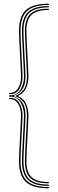

<svg xmlns="http://www.w3.org/2000/svg" viewBox="-20 -820 314 1040"><path d="M244 186.8Q166.5 186.8 132.8 155.5Q99 124.2 99 52.5Q99 39.5 100.1 13Q101.2 -13.5 102.9 -45.9Q104.5 -78.2 106.1 -109.2Q107.8 -140.2 108.9 -163Q110 -185.8 110 -192.5Q110 -235.2 91 -265.9Q72 -296.5 37 -296.5H30V-303.8H37Q72 -303.8 91 -334.4Q110 -365 110 -407.8Q110 -414.5 108.9 -437.2Q107.8 -460 106.1 -491Q104.5 -522 102.9 -554.4Q101.2 -586.8 100.1 -613.2Q99 -639.8 99 -652.8Q99 -724.5 132.8 -755.6Q166.5 -786.8 244 -786.8V-780Q170.8 -780 138.9 -750.4Q107 -720.8 107 -652.8Q107 -639.8 108.1 -613.4Q109.2 -587 110.9 -554.8Q112.5 -522.5 114.1 -491.5Q115.8 -460.5 116.9 -437.6Q118 -414.8 118 -407.8Q118 -367 106.2 -345.2Q94.5 -323.5 79.6 -314.4Q64.8 -305.2 55.5 -302V-298.2Q64.8 -295.2 79.6 -286Q94.5 -276.8 106.2 -255Q118 -233.2 118 -192.5Q118 -185.5 116.9 -162.6Q115.8 -139.8 114.1 -108.8Q112.5 -77.8 110.9 -45.5Q109.2 -13.2 108.1 13.1Q107 39.5 107 52.5Q107 120.8 138.9 150.2Q170.8 179.8 244 179.8ZM244 200Q157.8 200 120.4 165.6Q83 131.2 83 52Q83 38.8 84.1 12.1Q85.2 -14.5 86.9 -46.8Q88.5 -79 90.1 -110Q91.8 -141 92.9 -163.8Q94 -186.5 94 -193Q94 -233.5 77.9 -258.2Q61.8 -283 37 -283H30V-289.8H37Q68.8 -289.8 85.4 -261.1Q102 -232.5 102 -193Q102 -186.2 100.9 -163.6Q99.8 -141 98.1 -110Q96.5 -79 94.9 -46.6Q93.2 -14.2 92.1 12.2Q91 38.8 91 52Q91 127.5 126.5 160.2Q162 193 244 193ZM244 173Q174.8 173 144.9 145Q115 117 115 52.5Q115 39.5 116.1 13.1Q117.2 -13.2 118.9 -45.4Q120.5 -77.5 122.1 -108.5Q123.8 -139.5 124.9 -162.5Q126 -185.5 126 -192.5Q126 -241.2 108.5 -265.2Q91 -289.2 64.8 -298.8V-301.5Q91 -311 108.5 -335Q126 -359 126 -407.8Q126 -415 124.9 -437.9Q123.8 -460.8 122.1 -491.8Q120.5 -522.8 118.9 -554.9Q117.2 -587 116.1 -613.4Q115 -639.8 115 -652.8Q115 -717 144.9 -745Q174.8 -773 244 -773V-766Q179.2 -766 151.1 -739.8Q123 -713.5 123 -652.8Q123 -640 124.1 -613.6Q125.2 -587.2 126.9 -555.1Q128.5 -523 130.1 -491.9Q131.8 -460.8 132.9 -437.9Q134 -415 134 -407.8Q134 -369.5 120.6 -341.6Q107.2 -313.8 78.5 -301.2V-299Q107.2 -286.8 120.6 -258.8Q134 -230.8 134 -192.5Q134 -185.2 132.9 -162.4Q131.8 -139.5 130.1 -108.4Q128.5 -77.2 126.9 -45.1Q125.2 -13 124.1 13.4Q123 39.8 123 52.5Q123 113.2 151.1 139.6Q179.2 166 244 166ZM30 -310.2V-317H37Q61.8 -317 77.9 -341.4Q94 -365.8 94 -407Q94 -413.2 92.9 -435.8Q91.8 -458.2 90.1 -489.2Q88.5 -520.2 86.9 -552.6Q85.2 -585 84.1 -611.8Q83 -638.5 83 -652Q83 -731.2 120.4 -765.6Q157.8 -800 244 -800V-793Q162 -793 126.5 -760.2Q91 -727.5 91 -652Q91 -638.5 92.1 -611.8Q93.2 -585 94.9 -552.6Q96.5 -520.2 98.1 -489.4Q99.8 -458.5 100.9 -436Q102 -413.5 102 -407Q102 -367 85.5 -338.6Q69 -310.2 37 -310.2Z"/></svg>

Font: Big Shoulders Inline Text Thin Thin
Style: Regular
Weight: 250
Version: Version 2.002